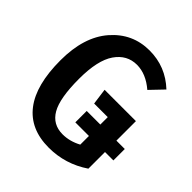

<svg xmlns="http://www.w3.org/2000/svg" viewBox="-196 -839 988 988"><g transform="rotate(45 298.0 -345.5)"><path d="M596 -257V-174H535V-53Q435 15 314 15Q179 15 109 -76Q39 -167 39 -346Q39 -516 121.5 -611Q204 -706 328 -706Q445 -706 531 -625L463 -554Q400 -608 334 -608Q262 -608 218 -544.5Q174 -481 174 -346Q174 -205 209 -144.5Q244 -84 316 -84Q368 -84 418 -111V-174H319V-257H418V-311H319L307 -399H535V-257Z"/></g></svg>

Font: Fira Sans Condensed Medium
Style: Regular
Weight: 500
Width: 3
Designer: Carrois Corporate & Edenspiekermann AG
Foundry: Carrois Corporate GbR & Edenspiekermann AG
Version: Version 4.203;PS 004.203;hotconv 1.0.88;makeotf.lib2.5.64775